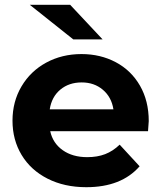

<svg xmlns="http://www.w3.org/2000/svg" viewBox="-20 -771 671 799"><path d="M596 -225H189Q200 -175 241 -146Q282 -117 343 -117Q385 -117 417.5 -129.5Q450 -142 478 -169L561 -79Q485 8 339 8Q248 8 178 -27.5Q108 -63 70 -126Q32 -189 32 -269Q32 -348 69.5 -411.5Q107 -475 172.5 -510.5Q238 -546 319 -546Q398 -546 462 -512Q526 -478 562.5 -414.5Q599 -351 599 -267Q599 -264 596 -225ZM187 -316H452Q444 -367 408 -397.5Q372 -428 320 -428Q267 -428 231 -398Q195 -368 187 -316ZM104 -751H272L407 -607H285Z"/></svg>

Font: APTA Sans Regular
Style: Bold Italic
Weight: 700
Version: Version 7.200